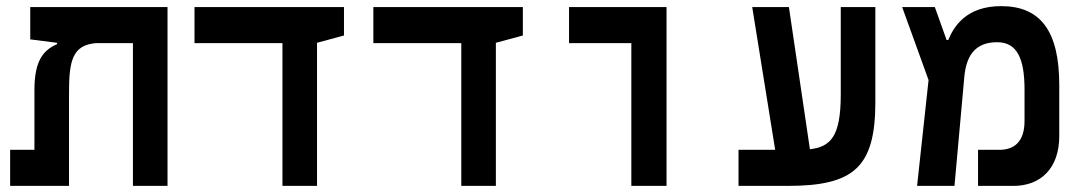

<svg xmlns="http://www.w3.org/2000/svg" viewBox="-20 -609 3556 629"><path d="M528.8 0V-585.9H79.1V-480L167 -468.8V-464.4C123.5 -445.3 92.8 -412.6 92.8 -314.5V-118.2H13.2V0H206.1V-305.2C206.1 -407.7 216.3 -461.9 295.4 -467.8H415.5V0Z M905.3 0H1018.6V-468.8L1106.9 -492.7V-585.9H617.2V-467.8H905.3Z M1491.2 0H1604.5V-468.8L1692.9 -492.7V-585.9H1203.1V-467.8H1491.2Z M2048.3 0H2163.6V-585.9H1844.2V-467.8H2048.3Z M2399.4 0H2560.5C2777.3 0 2847.7 -61 2847.7 -274.9V-585.9H2734.4V-299.3C2734.4 -162.1 2701.2 -127.9 2633.3 -120.1L2564.5 -585.9H2444.3L2519.5 -118.2H2399.4Z M2984.4 0H3106.9L3139.2 -357.9C3146.5 -436 3182.6 -470.7 3246.6 -470.7C3312.5 -470.7 3336.4 -416.5 3336.4 -315.4V-212.4C3336.4 -145.5 3303.2 -118.2 3254.4 -118.2H3184.1V0H3300.3C3389.2 0 3450.2 -57.6 3450.2 -163.1V-330.1C3450.2 -508.3 3388.2 -588.9 3259.8 -588.9C3148.4 -588.9 3106.4 -525.9 3086.4 -478H3081.1L3042.5 -585.9H2935.5L3022 -346.7Z"/></svg>

Font: Cascadia Mono SemiBold
Style: Regular
Weight: 600
Monospace: yes
Designer: Aaron Bell
Foundry: Saja Typeworks
Version: Version 2404.023